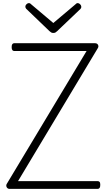

<svg xmlns="http://www.w3.org/2000/svg" viewBox="-20 -1215 687 1235"><path d="M41 0Q33 0 27.5 -5Q22 -10 20.5 -18Q19 -26 24 -33L537 -887H71Q64 -887 59.5 -892.5Q55 -898 55 -912Q55 -926 59.5 -931.5Q64 -937 71 -937H591Q605 -937 610.5 -926.5Q616 -916 609 -905L96 -50H608Q616 -50 620.5 -45Q625 -40 625 -26Q625 -12 620.5 -6Q616 0 608 0ZM480 -1195Q488 -1195 495.5 -1187.5Q503 -1180 503 -1171Q503 -1168 502 -1165Q501 -1162 498 -1158L348 -1015Q343 -1010 337.5 -1006.5Q332 -1003 323 -1003Q314 -1003 309 -1006.5Q304 -1010 298 -1015L148 -1159Q145 -1163 144 -1166.5Q143 -1170 143 -1172Q143 -1181 150.5 -1188Q158 -1195 165 -1195Q171 -1195 174.5 -1192.5Q178 -1190 182 -1186L323 -1067L464 -1186Q468 -1190 471.5 -1192.5Q475 -1195 480 -1195Z"/></svg>

Font: Playwrite US Modern ExtraLight
Style: Regular
Weight: 250
Designer: Veronika Burian, José Scaglione
Foundry: TypeTogether
Version: Version 1.003